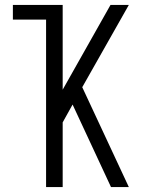

<svg xmlns="http://www.w3.org/2000/svg" viewBox="-20 -755 616 775"><path d="M166 0H233V-261L273 -333L428 0H500L312 -403L500 -735H426L233 -393V-735H32V-676H166Z"/></svg>

Font: Iosevka Sparkle Light
Style: Regular
Weight: 300
Designer: Belleve Invis
Foundry: Belleve Invis
Version: Version 4.5.0; ttfautohint (v1.8.3)